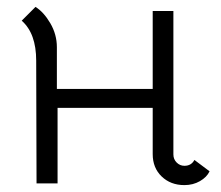

<svg xmlns="http://www.w3.org/2000/svg" viewBox="-20 -532 641 557"><path d="M515 -51Q535 -51 544 -68L588 -35Q580 -18 560 -6.5Q540 5 515 5Q475 5 449 -20Q423 -45 423 -85V-219H147V0H86L85 -356Q85 -435 43 -472L83 -512Q107 -497 126 -464.5Q145 -432 145 -395V-274H423V-500H483V-84Q483 -70 492.5 -60.5Q502 -51 515 -51Z"/></svg>

Font: Bellota
Style: Regular
Weight: 400
Designer: Kemie Guaida
Foundry: Kemie Guaida
Version: Version 4.001